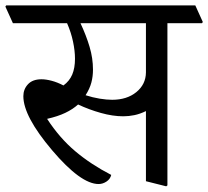

<svg xmlns="http://www.w3.org/2000/svg" viewBox="-45 -669 759 699"><path d="M248 -584.5Q269 -539.6 281.2 -498.3Q293.5 -457 293.5 -415.5Q293.5 -390.6 287.6 -368.4Q281.7 -346.2 266.6 -322.3Q292.5 -314 318.1 -309.8Q343.8 -305.7 363.3 -305.7Q417 -305.7 451.4 -333.7Q485.8 -361.8 486.3 -405.3V-584.5ZM564.5 -584.5V5.9L560.1 9.3L486.3 -9.3V-264.6Q464.4 -253.9 444.1 -249.8Q423.8 -245.6 403.8 -245.6Q365.7 -245.6 322.3 -257.8Q278.8 -270 239.3 -288.6Q219.7 -271 192.6 -258.1Q165.5 -245.1 126.5 -236.3Q171.9 -166.5 229 -118.4Q286.1 -70.3 359.9 -32.2Q356.4 -17.1 342.8 -8.1Q329.1 1 314 1Q249 1 144.5 -122.3Q40 -245.6 40 -318.8Q40 -344.2 56.9 -362.3Q73.7 -380.4 106 -380.4Q122.1 -380.4 142.8 -375Q163.6 -369.6 186 -357.9Q208 -374 218 -397.7Q228 -421.4 228 -455.1Q228 -483.9 220.9 -517.3Q213.9 -550.8 199.2 -584.5H2L-25.4 -645L-22.5 -649.4H666L693.4 -588.9L690.4 -584.5Z"/></svg>

Font: Sitara
Style: Regular
Weight: 400
Designer: Neelakash Kshetrimayum
Foundry: Neelakash Kshetrimayum
Version: Version 1.000;PS Version 1.000;PS 1.0;hotconv 1.;hotconv 1.0